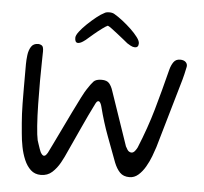

<svg xmlns="http://www.w3.org/2000/svg" viewBox="-56 -923 1003 942"><g transform="rotate(5 445.5 -452.0)"><path d="M179 -40Q149 -40 129 -58.5Q109 -77 96.5 -106.5Q84 -136 77.5 -169.5Q71 -203 68.5 -234Q66 -265 64 -285Q62 -309 61 -331Q60 -353 59.5 -382Q59 -411 59 -456.5Q59 -502 59 -574Q59 -595 62 -619.5Q65 -644 76 -661.5Q87 -679 111 -679Q120 -679 128.5 -673.5Q137 -668 137 -645Q137 -627 136 -588Q135 -549 135 -500Q135 -445 136 -385.5Q137 -326 140.5 -278Q144 -230 149 -208Q151 -202 155 -189.5Q159 -177 163 -166Q167 -155 169 -151Q178 -135 186 -135Q192 -135 196.5 -140.5Q201 -146 204 -151Q210 -163 226 -196Q242 -229 263 -272.5Q284 -316 305 -359.5Q326 -403 342.5 -435Q359 -467 366 -477Q384 -505 396 -518Q408 -531 436 -531Q462 -531 473.5 -517.5Q485 -504 492 -482L583 -216Q593 -196 600 -192Q607 -188 612 -188Q622 -188 630 -198.5Q638 -209 641 -216Q682 -316 708.5 -409Q735 -502 762 -609Q768 -632 779 -647.5Q790 -663 811 -663Q829 -663 838.5 -654Q848 -645 846 -631Q843 -615 838 -594.5Q833 -574 831 -567L732 -225Q726 -206 716 -179.5Q706 -153 691 -127Q676 -101 656.5 -84Q637 -67 613 -67Q583 -67 566 -84.5Q549 -102 537 -132Q515 -191 490 -257.5Q465 -324 446 -399Q444 -408 439.5 -416.5Q435 -425 429 -425Q422 -425 415 -411Q384 -349 358 -291.5Q332 -234 300 -165Q289 -139 273 -110Q257 -81 234.5 -60.5Q212 -40 179 -40ZM304 -701Q289 -701 289 -725Q289 -737 303.5 -756Q318 -775 339.5 -795.5Q361 -816 383 -833.5Q405 -851 420 -858Q428 -864 445 -864Q460 -864 470 -858Q489 -847 511.5 -829.5Q534 -812 554.5 -792.5Q575 -773 588.5 -755Q602 -737 602 -725Q602 -704 584 -704Q574 -704 563 -710Q552 -716 546 -720Q539 -726 524 -738Q509 -750 492.5 -763Q476 -776 462.5 -786Q449 -796 443 -798Q435 -795 416 -781Q397 -767 378 -751Q359 -735 350 -727Q343 -720 329 -710.5Q315 -701 304 -701Z"/></g></svg>

Font: Fuzzy Bubbles
Style: Regular
Weight: 400
Designer: Robert E. Leuschke
Foundry: Robert E. Leuschke
Version: Version 1.010; ttfautohint (v1.8.3)